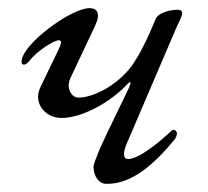

<svg xmlns="http://www.w3.org/2000/svg" viewBox="-20 -438 512 472"><path d="M242 14C305 14 358 -33 410 -96C412 -99 415 -105 415 -110C415 -115 410 -119 406 -119C405 -119 404 -119 403 -118C393 -108 327 -47 295 -47C283 -47 281 -60 292 -86L414 -371C423 -391 438 -414 417 -414C402 -414 370 -409 362 -390C339 -334 322 -303 308 -282C276 -234 214 -198 172 -198C158 -198 139 -220 155 -250L213 -373C228 -404 220 -418 200 -418C155 -418 33 -329 33 -286C33 -282 35 -279 39 -279C42 -279 47 -282 53 -289C71 -313 113 -339 124 -339C134 -339 131 -331 121 -310L79 -223C61 -186 90 -148 131 -148C180 -148 249 -184 294 -232C297 -235 298 -236 300 -236C302 -236 301 -232 297 -222C278 -182 244 -114 224 -69C216 -49 210 -34 210 -28C210 -6 222 14 242 14Z"/></svg>

Font: EB Garamond
Style: Italic
Weight: 400
Italic angle: -17.2°
Designer: Georg Duffner and Octavio Pardo
Foundry: Georg Duffner
Version: Version 1.000;PS 001.000;hotconv 1.0.88;makeotf.lib2.5.64775